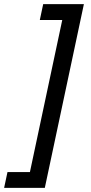

<svg xmlns="http://www.w3.org/2000/svg" viewBox="-27 -682 436 919"><path d="M187.5 217.3H-7.3L8.8 141.6H116.2L271 -586.4H163.6L179.7 -662.1H374.5Z"/></svg>

Font: PT Astra Sans
Style: Italic
Weight: 400
Italic angle: -16°
Designer: A.Korolkova, I. Chaeva
Foundry: ParaType Ltd
Version: Version 1.001; ttfautohint (v1.6)